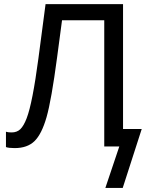

<svg xmlns="http://www.w3.org/2000/svg" viewBox="-20 -708 705 928"><path d="M483.9 -609.9H279.8L255.9 -430.2Q228.5 -224.1 205.1 -142.1Q181.6 -60.1 147 -26.1Q112.3 7.8 50.8 7.8Q22.5 7.8 8.8 2.9V-71.3Q18.1 -67.9 36.1 -67.9Q62 -67.9 78.4 -83.7Q94.7 -99.6 108.9 -136.5Q123 -173.3 137.2 -245.8Q151.4 -318.4 165.5 -424.6Q179.7 -530.8 200.2 -688H574.7V-84.5H665L573.2 200.2H489.3L556.6 0H483.9Z"/></svg>

Font: Arial
Style: Regular
Weight: 400
Designer: Steve Matteson
Foundry: Ascender Corporation
Version: Version 2.00.3